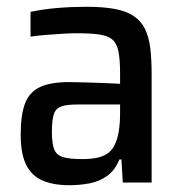

<svg xmlns="http://www.w3.org/2000/svg" viewBox="-20 -538 536 566"><path d="M185 8Q137 8 105 -6Q73 -20 57 -52.5Q41 -85 41 -141Q41 -200 54 -233.5Q67 -267 98 -281.5Q129 -296 184 -296Q195 -296 212 -295.5Q229 -295 249.5 -294.5Q270 -294 292 -293Q314 -292 334 -291V-321Q334 -363 329 -387Q324 -411 310.5 -422Q297 -433 271.5 -436.5Q246 -440 206 -440Q188 -440 163.5 -438.5Q139 -437 114.5 -435Q90 -433 70 -430V-503Q107 -511 149.5 -514.5Q192 -518 235 -518Q285 -518 319 -511.5Q353 -505 374.5 -490.5Q396 -476 407.5 -452.5Q419 -429 423 -396Q427 -363 427 -319V0H342L338 -68H332Q319 -36 296 -19.5Q273 -3 244 2.5Q215 8 185 8ZM223 -69Q246 -69 264 -72.5Q282 -76 295.5 -84.5Q309 -93 317 -109Q326 -126 330 -150Q334 -174 334 -205V-230H208Q176 -230 160 -224Q144 -218 138.5 -200.5Q133 -183 133 -149Q133 -116 139.5 -98.5Q146 -81 165.5 -75Q185 -69 223 -69Z"/></svg>

Font: Saira SemiCondensed Medium
Style: Regular
Weight: 500
Width: 4
Designer: Hector Gatti with collaboration of the Omnibus-Type team
Foundry: Omnibus-Type
Version: Version 1.101